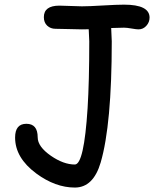

<svg xmlns="http://www.w3.org/2000/svg" viewBox="-20 -760 705 838"><path d="M584.5 -631.8Q575.7 -631.8 554.4 -635.5Q533.2 -639.2 521.5 -639.2Q497.6 -639.2 465.3 -637.7L467.8 -579.6Q467.8 -216.3 419.4 -50.8Q387.2 58.6 306.6 58.6Q221.7 58.6 138.2 -2.9Q45.9 -71.3 45.9 -159.7Q45.9 -219.7 95.2 -219.7Q144.5 -219.7 144.5 -160.6Q144.5 -120.1 202.1 -80.1Q257.3 -42 306.6 -42Q346.7 -42 362.3 -287.6Q369.6 -403.8 369.6 -579.6Q369.6 -593.3 367.2 -632.3L337.4 -631.8Q318.4 -631.8 280 -633.1Q241.7 -634.3 222.2 -634.3Q200.7 -634.3 186 -647.9Q171.4 -661.6 171.4 -685.1Q171.4 -735.4 239.3 -735.4Q255.9 -735.4 288.6 -733.9Q321.3 -732.4 337.4 -732.4Q368.2 -732.4 429.4 -736.1Q490.7 -739.7 521.5 -739.7Q632.8 -739.7 632.8 -683.1Q632.8 -663.6 619.6 -648.4Q605.5 -631.8 584.5 -631.8Z"/></svg>

Font: Righma Çiddhi
Style: Regular
Weight: 400
Designer: R.S. Wihananto
Foundry: R.S. Wihananto
Version: Version 2.0.1